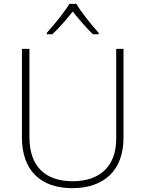

<svg xmlns="http://www.w3.org/2000/svg" viewBox="-20 -968 756 998"><path d="M377 -948H341C316 -906 260 -838 223 -797V-790H252C289 -824 329 -871 358 -908C388 -871 427 -824 463 -790H493V-797C456 -838 401 -906 377 -948ZM622 -252V-714H584V-246C584 -103 498 -26 358 -26C214 -26 133 -104 133 -255V-714H94V-254C94 -84 189 10 356 10C518 10 622 -80 622 -252Z"/></svg>

Font: Noto Sans Lao ExtraLight
Style: Regular
Weight: 200
Designer: Monotype Design Team
Foundry: Monotype Imaging Inc.
Version: Version 2.003